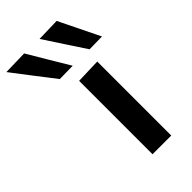

<svg xmlns="http://www.w3.org/2000/svg" viewBox="-383 -850 921 921"><g transform="rotate(-45 77.5 -389.0)"><path d="M72 0V-498L199 -502V0ZM12.5 -569.5Q-26 -619 -65.2 -670.2Q-104.5 -721.5 -145 -774.5L-21.5 -777.5Q9 -726 39.8 -674.2Q70.5 -622.5 101.5 -571ZM214.5 -569.5Q182 -619 148.2 -670.2Q114.5 -721.5 80 -774.5L199 -777.5Q224.5 -726 249.5 -674.5Q274.5 -623 300 -571Z"/></g></svg>

Font: Commissioner SemiBold
Style: Regular
Weight: 600
Designer: Kostas Bartsokas
Foundry: Kostas Bartsokas
Version: Version 1.000; ttfautohint (v1.8.3)